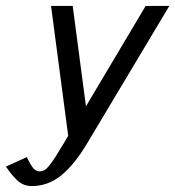

<svg xmlns="http://www.w3.org/2000/svg" viewBox="-41 -460 593 650"><path d="M66.9 169.9Q40 169.9 21 153.8Q2 137.7 -21 104L49.8 71.8Q64.9 103 73.7 111.6Q82.5 120.1 92.8 120.1Q102.1 120.1 110.1 115.5Q118.2 110.8 129.6 95.5Q141.1 80.1 147 70.8Q152.8 61.5 169.9 33.2Q174.3 25.9 176.8 22L189.9 0L131.8 -439.9H205.1L250 -100.1L452.1 -439.9H532.2L254.9 23.9Q211.9 96.2 167 133.1Q122.1 169.9 66.9 169.9Z"/></svg>

Font: Pfennig
Style: Italic
Weight: 500
Italic angle: -13°
Version: Version 20120410 ; ttfautohint (v0.8)